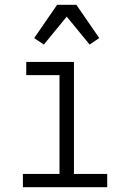

<svg xmlns="http://www.w3.org/2000/svg" viewBox="-20 -777 540 797"><path d="M75 0V-55H227V-465H89V-520H287V-55H425V0ZM162 -592 122 -619 217 -757H297L392 -619L352 -592L257 -708Z"/></svg>

Font: Iosevka Custom Light
Style: Regular
Weight: 300
Monospace: yes
Designer: Belleve Invis
Foundry: Belleve Invis
Version: Version 27.3.5